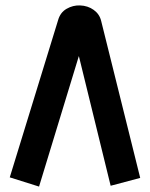

<svg xmlns="http://www.w3.org/2000/svg" viewBox="-20 -669 553 708"><path d="M275 -649Q304 -648 325.5 -632.5Q347 -617 353 -592L497 -13L388 16L265 -486Q269 -487 271 -487Q273 -487 278 -486L124 19L16 -15L194 -594Q202 -623 225.5 -636.5Q249 -650 275 -649Z"/></svg>

Font: Mada SemiBold
Style: Regular
Weight: 600
Designer: Khaled Hosny
Version: Version 1.5